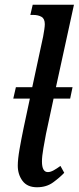

<svg xmlns="http://www.w3.org/2000/svg" viewBox="-20 -780 332 810"><path d="M136 10Q95 10 75 -17Q55 -44 55 -81Q55 -108 62.5 -151Q70 -194 80 -242L106 -364H36L47 -412H116L162 -626Q165 -642 167 -656Q169 -670 169 -678Q169 -701 155 -709Q141 -717 121 -717H108L118 -760H292L216 -412H286L276 -364H206L174 -215Q169 -189 163 -154.5Q157 -120 157 -99Q157 -54 182 -54Q193 -54 206.5 -61.5Q220 -69 235 -80L251 -51Q232 -31 204 -10.5Q176 10 136 10Z"/></svg>

Font: Noto Serif ExtraCondensed Medium
Style: Italic
Weight: 500
Width: 2
Italic angle: -12°
Designer: Monotype Design Team
Foundry: Monotype Imaging Inc.
Version: Version 2.013; ttfautohint (v1.8.4.7-5d5b)